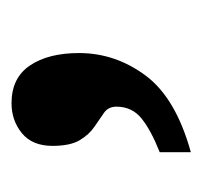

<svg xmlns="http://www.w3.org/2000/svg" viewBox="-29 -168 351 333"><g transform="rotate(-90 146.5 -1.5)"><path d="M49 100Q87 85 107.5 68.5Q128 52 128 25Q128 11 117.5 3.5Q107 -4 93.5 -13Q80 -22 70 -38.5Q60 -55 60 -86Q60 -121 82 -139Q104 -157 134 -157Q178 -157 199.5 -125Q221 -93 221 -40Q221 23 182 75.5Q143 128 49 154Z"/></g></svg>

Font: Noto Serif SemiCondensed ExtraBold
Style: Regular
Weight: 800
Width: 4
Designer: Monotype Design Team
Foundry: Monotype Imaging Inc.
Version: Version 2.015